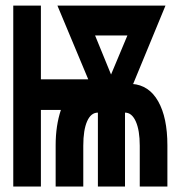

<svg xmlns="http://www.w3.org/2000/svg" viewBox="-20 -679 640 699"><path d="M28.3 -658.7H128.9V-390.1H301.3L189 -658.7H582.5L464.8 -373.5H460.9Q522.5 -369.1 555.9 -310.1Q589.4 -251 589.4 -149.9V0H488.8V-148.4Q488.8 -204.6 474.4 -236.8Q460 -269 435.1 -269V0H336.4V-269Q311 -269 297.1 -237.3Q283.2 -205.6 283.2 -148.4V0H182.6V-149.9Q182.6 -221.7 201.7 -278.8H128.9V0H28.3ZM384.3 -407.7 443.8 -549.8H326.2Z"/></svg>

Font: Cousine
Style: Bold
Weight: 700
Monospace: yes
Designer: Steve Matteson
Foundry: Ascender Corporation
Version: Version 1.20